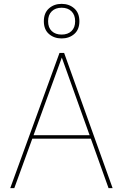

<svg xmlns="http://www.w3.org/2000/svg" viewBox="-20 -974 635 994"><path d="M33 0 288 -700H312L563 0H542L300 -676L54 0ZM132 -256 141 -274H457L466 -256ZM299 -775Q260 -775 233.5 -798Q207 -821 207 -864Q207 -907 233.5 -930.5Q260 -954 299 -954Q338 -954 364.5 -930.5Q391 -907 391 -864Q391 -821 364.5 -798Q338 -775 299 -775ZM299 -795Q331 -795 350 -813Q369 -831 369 -864Q369 -897 350 -915.5Q331 -934 299 -934Q267 -934 248 -915.5Q229 -897 229 -864Q229 -831 248 -813Q267 -795 299 -795Z"/></svg>

Font: DM Sans 17pt Thin
Style: Regular
Weight: 250
Version: Version 4.004;gftools[0.9.30]